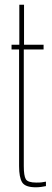

<svg xmlns="http://www.w3.org/2000/svg" viewBox="-20 -790 220 815"><path d="M132 5Q87 5 74 -16Q61 -37 61 -85V-580H29V-600H62V-770H82V-600H165V-580H81V-85Q81 -44 89.5 -29.5Q98 -15 134 -15Q150 -15 157.2 -16Q164.5 -17 175 -19V0Q165.5 2 154.5 3.5Q143.5 5 132 5Z"/></svg>

Font: Big Shoulders Thin
Style: Regular
Weight: 100
Designer: Patric King
Foundry: XO Type Co
Version: Version 2.002